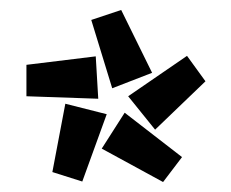

<svg xmlns="http://www.w3.org/2000/svg" viewBox="-20 -762 464 385"><path d="M291 -502 237 -569 355 -650 392 -599ZM145 -398 85 -417 111 -554 194 -533ZM177 -564 33 -569V-632L172 -649ZM307 -397 184 -464 230 -536 345 -447ZM205 -585 163 -722 223 -742 285 -616Z"/></svg>

Font: Exo Thin ExtraBold
Style: Regular
Weight: 800
Version: Version 2.000